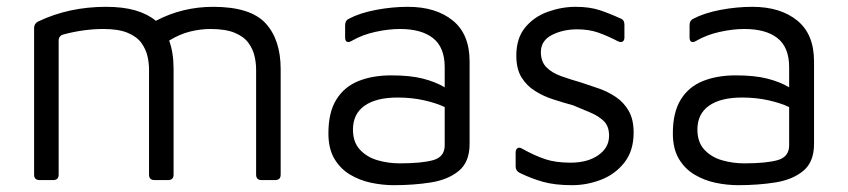

<svg xmlns="http://www.w3.org/2000/svg" viewBox="-20 -528 2487 563"><path d="M489 -325V-16Q489 0 473 0H433Q417 0 417 -16V-325Q417 -343 412.5 -363Q408 -383 395 -401.5Q382 -420 355 -431.5Q328 -443 283 -443Q255 -443 225.5 -439Q196 -435 166 -427Q152 -423 152 -409V-16Q152 0 136 0H96Q80 0 80 -16V-446Q80 -459 92 -465Q182 -508 291 -508Q341 -508 377 -497.5Q413 -487 437 -467Q477 -488 519 -498Q561 -508 605 -508Q714 -508 758.5 -460Q803 -412 803 -325V-16Q803 0 787 0H747Q731 0 731 -16V-325Q731 -343 726.5 -363Q722 -383 709 -401.5Q696 -420 669 -431.5Q642 -443 597 -443Q568 -443 537.5 -435.5Q507 -428 476 -409Q489 -374 489 -325Z M1135 15Q1102 15 1068.5 8Q1035 1 1006.5 -16Q978 -33 960.5 -62.5Q943 -92 943 -137Q943 -199 966.5 -236.5Q990 -274 1031.5 -290.5Q1073 -307 1127 -307Q1183 -307 1220 -297.5Q1257 -288 1284 -272V-331Q1284 -389 1250 -416Q1216 -443 1153 -443Q1119 -443 1080.5 -434.5Q1042 -426 1011 -408Q1003 -403 997.5 -405.5Q992 -408 992 -418V-454Q992 -468 1003 -473Q1035 -490 1082.5 -499Q1130 -508 1176 -508Q1258 -508 1307.5 -468Q1357 -428 1357 -348V-106Q1357 -53 1325.5 -27Q1294 -1 1243.5 7Q1193 15 1135 15ZM1015 -148Q1015 -111 1035.5 -89Q1056 -67 1087.5 -58Q1119 -49 1152 -49Q1217 -49 1250.5 -58.5Q1284 -68 1284 -102V-214Q1259 -226 1223 -234Q1187 -242 1146 -242Q1083 -242 1049 -218Q1015 -194 1015 -148Z M1658 15Q1608 15 1573.5 5.5Q1539 -4 1504 -21Q1492 -27 1492 -40V-81Q1492 -90 1497.5 -93.5Q1503 -97 1511 -92Q1549 -71 1579.5 -61Q1610 -51 1653 -51Q1703 -51 1734.5 -73Q1766 -95 1766 -130Q1766 -158 1750.5 -173Q1735 -188 1711 -198Q1687 -208 1661 -219Q1632 -227 1602.5 -236.5Q1573 -246 1548.5 -261.5Q1524 -277 1509 -301.5Q1494 -326 1494 -365Q1494 -416 1520 -447.5Q1546 -479 1586.5 -493.5Q1627 -508 1668 -508Q1709 -508 1739 -498Q1769 -488 1799 -474Q1811 -470 1811 -456V-418Q1811 -409 1805.5 -406Q1800 -403 1792 -407Q1761 -423 1734 -432.5Q1707 -442 1672 -442Q1631 -442 1598.5 -425.5Q1566 -409 1566 -375Q1566 -347 1582.5 -330.5Q1599 -314 1626 -304.5Q1653 -295 1684 -286Q1709 -278 1736 -268.5Q1763 -259 1786 -243.5Q1809 -228 1823.5 -203Q1838 -178 1838 -139Q1838 -86 1811 -51.5Q1784 -17 1742.5 -1Q1701 15 1658 15Z M2145 15Q2112 15 2078.5 8Q2045 1 2016.5 -16Q1988 -33 1970.5 -62.5Q1953 -92 1953 -137Q1953 -199 1976.5 -236.5Q2000 -274 2041.5 -290.5Q2083 -307 2137 -307Q2193 -307 2230 -297.5Q2267 -288 2294 -272V-331Q2294 -389 2260 -416Q2226 -443 2163 -443Q2129 -443 2090.5 -434.5Q2052 -426 2021 -408Q2013 -403 2007.5 -405.5Q2002 -408 2002 -418V-454Q2002 -468 2013 -473Q2045 -490 2092.5 -499Q2140 -508 2186 -508Q2268 -508 2317.5 -468Q2367 -428 2367 -348V-106Q2367 -53 2335.5 -27Q2304 -1 2253.5 7Q2203 15 2145 15ZM2025 -148Q2025 -111 2045.5 -89Q2066 -67 2097.5 -58Q2129 -49 2162 -49Q2227 -49 2260.5 -58.5Q2294 -68 2294 -102V-214Q2269 -226 2233 -234Q2197 -242 2156 -242Q2093 -242 2059 -218Q2025 -194 2025 -148Z"/></svg>

Font: Pitagon Sans
Style: Regular
Weight: 400
Designer: Travis Tran
Foundry: Pitagon
Version: Version 1.001; ttfautohint (v1.8.4.7-5d5b);gftools[0.9.26]